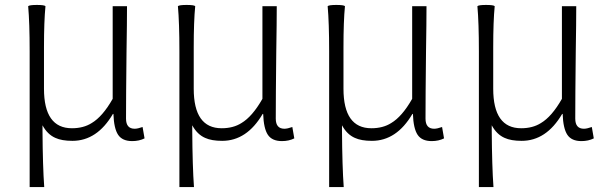

<svg xmlns="http://www.w3.org/2000/svg" viewBox="-20 -558 2464 777"><path d="M100 199V-167V-350Q100 -466 94 -533Q99 -538 129 -538Q160 -538 164 -533Q158 -472 158 -366V-199Q158 -39 271 -39Q318 -39 351 -60Q395 -86 436 -158V-533H494Q494 -470 492 -346Q490 -165 490 -78Q490 -37 525 -37Q537 -37 557 -44L565 2Q543 13 515 13Q475 13 458 -12.5Q441 -38 439 -97H437Q373 12 273 12Q230 12 204 0Q172 -14 152 -51Q152 -43 152 -29Q153 117 159 199Z M706 199V-167V-350Q706 -466 700 -533Q705 -538 735 -538Q766 -538 770 -533Q764 -472 764 -366V-199Q764 -39 877 -39Q924 -39 957 -60Q1001 -86 1042 -158V-533H1100Q1100 -470 1098 -346Q1096 -165 1096 -78Q1096 -37 1131 -37Q1143 -37 1163 -44L1171 2Q1149 13 1121 13Q1081 13 1064 -12.5Q1047 -38 1045 -97H1043Q979 12 879 12Q836 12 810 0Q778 -14 758 -51Q758 -43 758 -29Q759 117 765 199Z M1312 199V-167V-350Q1312 -466 1306 -533Q1311 -538 1341 -538Q1372 -538 1376 -533Q1370 -472 1370 -366V-199Q1370 -39 1483 -39Q1530 -39 1563 -60Q1607 -86 1648 -158V-533H1706Q1706 -470 1704 -346Q1702 -165 1702 -78Q1702 -37 1737 -37Q1749 -37 1769 -44L1777 2Q1755 13 1727 13Q1687 13 1670 -12.5Q1653 -38 1651 -97H1649Q1585 12 1485 12Q1442 12 1416 0Q1384 -14 1364 -51Q1364 -43 1364 -29Q1365 117 1371 199Z M1918 199V-167V-350Q1918 -466 1912 -533Q1917 -538 1947 -538Q1978 -538 1982 -533Q1976 -472 1976 -366V-199Q1976 -39 2089 -39Q2136 -39 2169 -60Q2213 -86 2254 -158V-533H2312Q2312 -470 2310 -346Q2308 -165 2308 -78Q2308 -37 2343 -37Q2355 -37 2375 -44L2383 2Q2361 13 2333 13Q2293 13 2276 -12.5Q2259 -38 2257 -97H2255Q2191 12 2091 12Q2048 12 2022 0Q1990 -14 1970 -51Q1970 -43 1970 -29Q1971 117 1977 199Z"/></svg>

Font: GenSekiGothic TW L
Style: Regular
Weight: 300
Version: Version 1.501;PS 1;hotconv 16.6.51;makeotf.lib2.5.65220